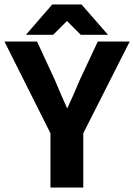

<svg xmlns="http://www.w3.org/2000/svg" viewBox="-24 -840 601 860"><path d="M349 -243 557 -654H414L333 -481C315 -437 298 -400 277 -354C258 -396 240 -438 222 -481L142 -654H-4L202 -243V0H349ZM338 -684H460L341 -820H210L92 -684H214L276 -746Z"/></svg>

Font: Falling Sky
Style: SeBd
Weight: 600
Designer: Paul D. Hunt
Foundry: Adobe Systems Incorporated
Version: Version 1.02